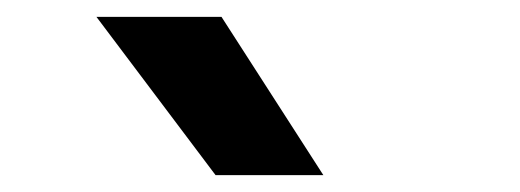

<svg xmlns="http://www.w3.org/2000/svg" viewBox="-20 -828 618 228"><path d="M236 -620 94.5 -808H243L364 -620Z"/></svg>

Font: Encode Sans SmExp SmBold
Style: Regular
Weight: 600
Width: 6
Designer: Multiple Designers
Foundry: Impallari Type
Version: Version 3.002; ttfautohint (v1.8.3) -l 8 -r 50 -G 200 -x 14 